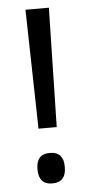

<svg xmlns="http://www.w3.org/2000/svg" viewBox="-50 -670 331 710"><g transform="rotate(-5 116.0 -314.5)"><path d="M159.2 -639 149.6 -196.7H82L72.3 -639ZM115.7 9.5Q89.9 9.5 77.5 -4.8Q65.2 -19.1 65.2 -44.9V-49.9Q65.2 -75.6 77.5 -89.7Q89.9 -103.7 115.7 -103.7Q141.3 -103.7 153.9 -89.7Q166.5 -75.6 166.5 -49.9V-44.9Q166.5 -19.1 153.9 -4.8Q141.3 9.5 115.7 9.5Z"/></g></svg>

Font: Anek Devanagari Medium
Style: Regular
Weight: 500
Designer: Kailash Malviya (Devanagari) & Yesha Goshar (Latin)
Foundry: Ek Type
Version: Version 1.003